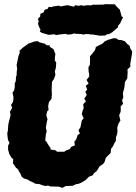

<svg xmlns="http://www.w3.org/2000/svg" viewBox="-20 -878 657 925"><path d="M281 27 262 21H252L220 20L213 16L198 18L183 14L170 9L150 7L142 2L124 -6L113 -13L96 -18L85 -26L78 -42L72 -51L67 -62L57 -70L47 -85L42 -91L44 -110L35 -119L25 -135L19 -157V-177L26 -189L19 -203L17 -214L15 -236L18 -249L19 -266L20 -278L24 -296L31 -323L28 -340L39 -359L33 -372L42 -386L44 -395L45 -410L40 -432L48 -442L51 -457V-477L56 -487L57 -507L60 -515L61 -537L63 -545L60 -565L62 -574L69 -608L75 -623L74 -634L92 -650L98 -654L117 -668L132 -673L145 -678L162 -680L170 -674L197 -667L204 -660L221 -659L219 -653L238 -641L242 -629L247 -618L245 -607L244 -587L251 -576L249 -550L244 -535L247 -517L240 -498L230 -483V-469L229 -454V-440L230 -425L228 -401L216 -387L212 -367L214 -348L207 -341L203 -322L209 -303L206 -293L201 -263L205 -245L201 -231L200 -220L198 -201L204 -195L214 -178L224 -164L222 -158L247 -154L255 -147H289L300 -154L317 -160L322 -170L341 -178L338 -195L347 -206L354 -227L365 -235L358 -250L368 -266L374 -297L383 -308L374 -328L378 -344L383 -357L381 -376L394 -390L386 -403L398 -420L391 -436L400 -446L393 -465L407 -475L397 -493L409 -508L410 -520L407 -533L406 -554L413 -566L414 -595L413 -606L425 -620L438 -637L442 -652L470 -666L476 -670L485 -679L500 -686L528 -694L541 -693L550 -686L565 -685L582 -679L592 -667L605 -657L607 -646L617 -630L615 -613L610 -584L607 -568L609 -558L594 -543L595 -530L594 -514L593 -500L582 -483L580 -464L579 -455L574 -437L572 -428L574 -409L568 -394L573 -378L561 -365L562 -350L561 -339L554 -323L560 -297L551 -283L545 -263L546 -245L544 -231L539 -218L538 -199L532 -190L524 -173L515 -161L513 -141L499 -127L490 -118L484 -98L477 -88L460 -77L446 -54L433 -44L426 -33L409 -27L392 -10L370 3L354 9L350 8L330 17L310 18H297ZM214 -710 181 -720 172 -726 175 -735 169 -747 163 -763 166 -775 163 -788 174 -799V-811L191 -819L195 -831L209 -835L215 -845L228 -844L237 -847L264 -851L272 -847L305 -853L322 -849L337 -846L342 -853L358 -850L372 -853L381 -850L401 -853L417 -852L431 -856L439 -855L479 -856L487 -858L534 -857L537 -852L550 -838L557 -832L566 -799L573 -794L564 -777L559 -766L549 -754L548 -746L520 -722L504 -713L498 -714L487 -707L461 -706L425 -712H416L404 -714H392L383 -711L373 -714L347 -715L336 -717L325 -713L305 -711L298 -715L268 -712L250 -709L242 -713Z"/></svg>

Font: Winky Rough ExtraBold
Style: Italic
Weight: 800
Italic angle: -8.97852°
Designer: Simon Atzbach
Foundry: typofactur
Version: Version 1.206; ttfautohint (v1.8.4.7-5d5b)